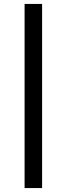

<svg xmlns="http://www.w3.org/2000/svg" viewBox="-20 -762 339 976"><path d="M105 -742H194V194H105Z"/></svg>

Font: CMG Sans Medium
Style: Regular
Weight: 500
Designer: Julieta Ulanovsky
Foundry: Julieta Ulanovsky
Version: Version 7.200